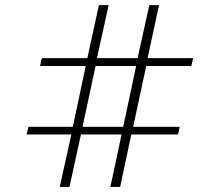

<svg xmlns="http://www.w3.org/2000/svg" viewBox="-20 -741 871 761"><path d="M262.7 -208 216.8 0H255.4L300.8 -208H461.9L417.5 0H456.1L500.5 -208H685.5L692.4 -238.3H507.8L559.6 -479.5H738.3L745.6 -510.7H564.9L610.4 -720.7H571.8L525.4 -510.7H364.3L410.6 -720.7H372.1L326.2 -510.7H146L138.7 -479.5H319.8L268.6 -238.3H92.8L85.4 -208ZM358.9 -479.5H519.5L468.3 -238.3H307.1Z"/></svg>

Font: Pinar-VF
Style: Regular
Weight: 300
Designer: Amin Abedi
Version: Version 3.0